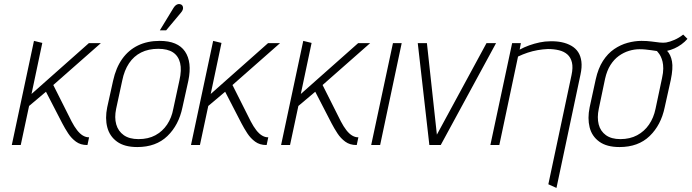

<svg xmlns="http://www.w3.org/2000/svg" viewBox="-20 -713 3400 944"><path d="M332 -116 242 -295 476 -501H417L135 -251L188 -502L147 -512L38 0H82L123 -192L206 -262L286 -107Q299 -82 315 -57.5Q331 -33 353.5 -16.5Q376 0 408 0H410L418 -38H416Q402 -38 387.5 -46.5Q373 -55 359 -73Q345 -91 332 -116Z M877 -185 906 -316Q925 -408 889.5 -460Q854 -512 765 -512Q705 -512 658.5 -489.5Q612 -467 581 -423.5Q550 -380 536 -316L507 -185Q496 -131 507.5 -87Q519 -43 555.5 -16.5Q592 10 655 10Q747 10 803 -44Q859 -98 877 -185ZM862 -317 832 -178Q824 -134 801.5 -100.5Q779 -67 744 -48Q709 -29 661 -29Q616 -29 588.5 -48.5Q561 -68 551.5 -101.5Q542 -135 551 -178L581 -317Q591 -367 614.5 -402Q638 -437 674 -455Q710 -473 758 -473Q804 -473 830.5 -455.5Q857 -438 865.5 -403.5Q874 -369 862 -317ZM869 -650Q876 -658 878.5 -665Q881 -672 879.5 -679Q878 -686 872 -690Q865 -694 857.5 -693Q850 -692 844 -687Q838 -682 833 -674L766 -564H797Z M1213 -116 1123 -295 1357 -501H1298L1016 -251L1069 -502L1028 -512L919 0H963L1004 -192L1087 -262L1167 -107Q1180 -82 1196 -57.5Q1212 -33 1234.5 -16.5Q1257 0 1289 0H1291L1299 -38H1297Q1283 -38 1268.5 -46.5Q1254 -55 1240 -73Q1226 -91 1213 -116Z M1656 -116 1566 -295 1800 -501H1741L1459 -251L1512 -502L1471 -512L1362 0H1406L1447 -192L1530 -262L1610 -107Q1623 -82 1639 -57.5Q1655 -33 1677.5 -16.5Q1700 0 1732 0H1734L1742 -38H1740Q1726 -38 1711.5 -46.5Q1697 -55 1683 -73Q1669 -91 1656 -116Z M1805 0H1849L1955 -501H1912Z M2034 -501 2091 0H2147L2419 -501H2372L2128 -51L2079 -501Z M2790 -344 2676 193 2716 211 2834 -346Q2842 -383 2838.5 -410.5Q2835 -438 2822.5 -457Q2810 -476 2789 -488Q2768 -500 2741.5 -505.5Q2715 -511 2684 -510Q2660 -510 2633.5 -504.5Q2607 -499 2582 -490Q2557 -481 2535 -469L2541 -501H2498L2391 0H2435L2527 -435Q2550 -446 2574 -454Q2598 -462 2623.5 -466.5Q2649 -471 2674 -472Q2703 -472 2728 -466Q2753 -460 2769.5 -445.5Q2786 -431 2792 -406Q2798 -381 2790 -344Z M3360 -522 3339 -543Q3319 -527 3296 -517Q3273 -507 3255 -504Q3241 -502 3223 -504Q3205 -506 3183 -509Q3161 -512 3134 -512Q3101 -512 3066 -502.5Q3031 -493 2999.5 -471.5Q2968 -450 2944.5 -413.5Q2921 -377 2909 -323L2879 -185Q2868 -131 2879 -87Q2890 -43 2926.5 -16.5Q2963 10 3026 10Q3118 10 3174 -44Q3230 -98 3248 -185L3278 -320Q3290 -378 3284 -411Q3278 -444 3260 -463Q3278 -467 3296 -475Q3314 -483 3330.5 -495Q3347 -507 3360 -522ZM3235 -329 3203 -178Q3194 -134 3171 -100.5Q3148 -67 3112.5 -48Q3077 -29 3030 -29Q2986 -29 2959 -48.5Q2932 -68 2923.5 -101.5Q2915 -135 2924 -178L2955 -326Q2964 -366 2981.5 -393.5Q2999 -421 3022.5 -438Q3046 -455 3072.5 -463Q3099 -471 3124 -471Q3140 -471 3154.5 -469.5Q3169 -468 3183.5 -466Q3198 -464 3210 -462Q3213 -458 3218.5 -451.5Q3224 -445 3229 -434.5Q3234 -424 3237.5 -410Q3241 -396 3241 -376Q3241 -356 3235 -329Z"/></svg>

Font: Advent Pro Light
Style: Italic
Weight: 300
Italic angle: -12°
Version: Version 3.000